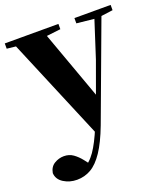

<svg xmlns="http://www.w3.org/2000/svg" viewBox="-154 -650 899 1026"><g transform="rotate(-20 295.5 -137.5)"><path d="M108 271Q66 271 32.5 250Q-1 229 -3 193Q3 159 28.5 143.5Q54 128 83 128Q113 128 135.5 144Q158 160 177 184L208 224L171 250L152 233Q199 209 230 164Q261 119 293 41L324 -31L335 -61L421 -298L501 -546H543L325 41Q292 128 258 178.5Q224 229 187.5 250Q151 271 108 271ZM293 83 29 -546H204L359 -117L365 -107ZM-7 -516V-546H298V-516L204 -505H95ZM389 -516V-546H595V-516L513 -505H494Z"/></g></svg>

Font: Noto Serif KR ExtraLight Black
Style: Regular
Weight: 900
Version: Version 2.003-H1;hotconv 1.1.1;makeotfexe 2.6.0